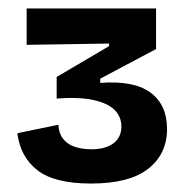

<svg xmlns="http://www.w3.org/2000/svg" viewBox="-20 -695 453 454"><path d="M195 -261Q109 -261 68.5 -292.5Q28 -324 21 -380L118 -400Q119 -380 129 -367Q139 -354 156.5 -348Q174 -342 196 -342Q229 -342 248 -356Q267 -370 267 -396Q267 -419 251 -435Q235 -451 201 -458.5Q167 -466 114 -462V-513L238 -586V-592L43 -589V-675H349V-579L217 -509V-499Q297 -505 336 -476Q375 -447 375 -390Q375 -331 330.5 -296Q286 -261 195 -261Z"/></svg>

Font: Bricolage Grotesque 20pt SemiBold
Style: Regular
Weight: 600
Version: Version 1.001;gftools[0.9.33.dev8+g029e19f]